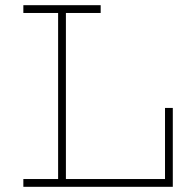

<svg xmlns="http://www.w3.org/2000/svg" viewBox="-20 -720 756 740"><path d="M616 -304V-30H234V-670H368V-700H70V-670H204V-30H70V0H646V-304Z"/></svg>

Font: Space Cowgirl Thin
Style: Regular
Weight: 100
Designer: Valery Marier
Foundry: Valery Marier
Version: Version 1.000;hotconv 1.0.109;makeotfexe 2.5.65596